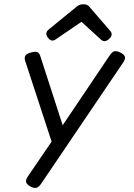

<svg xmlns="http://www.w3.org/2000/svg" viewBox="-20 -702 640 918"><path d="M505.4 -438.5 242.2 -47.4 112.8 142.1Q102.1 157.7 105 168.7Q107.9 179.7 125 189.5Q141.6 198.7 153.3 196Q165 193.4 175.8 177.7L570.3 -405.3Q580.6 -421.4 576.7 -431.9Q572.8 -442.4 554.7 -451.2Q537.1 -459.5 526.6 -456.8Q516.1 -454.1 505.4 -438.5ZM100.6 -410.2 237.3 7.3 291 -68.4 172.4 -434.6Q167.5 -449.7 157.7 -453.1Q147.9 -456.5 128.4 -451.2Q107.9 -445.8 101.6 -436Q95.2 -426.3 100.6 -410.2ZM348.6 -671.9 212.9 -561Q192.4 -544.4 209 -522Q225.6 -499.5 245.6 -513.2L369.6 -597.7L463.9 -511.7Q481 -496.6 502.4 -516.6Q522.9 -536.1 506.8 -554.7L405.3 -671.9Q396.5 -681.6 378.4 -681.6Q360.8 -681.6 348.6 -671.9Z"/></svg>

Font: Courier Prime Sans
Style: Regular
Weight: 300
Italic angle: -10°
Designer: Alan Dague-Greene
Foundry: Quote-Unquote Apps
Version: Version 3.23